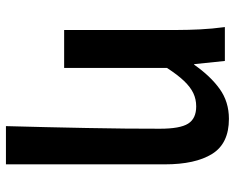

<svg xmlns="http://www.w3.org/2000/svg" viewBox="-94 -516 810 663"><g transform="rotate(90 311.5 -184.0)"><path d="M415 201Q417 135 418.5 63.5Q420 -8 421.5 -78Q423 -148 423.5 -212.5Q424 -277 424 -331Q424 -400 406.5 -428Q389 -456 347 -456Q322 -456 301 -446Q280 -436 259 -414Q238 -392 214 -355V0H83V-393Q83 -427 81 -468.5Q79 -510 73 -555H190L201 -449H203Q242 -505 286.5 -537Q331 -569 390 -569Q475 -569 511 -511Q547 -453 547 -348V201Z"/></g></svg>

Font: Noto Sans TC SemiBold
Style: Regular
Weight: 600
Designer: Ryoko NISHIZUKA  (kana, bopomofo & ideographs); Paul D. Hunt (Latin, Greek & Cyrillic); Sandoll Communications , Soo-you
Foundry: Adobe
Version: Version 2.004-H2;hotconv 1.0.118;makeotfexe 2.5.65603